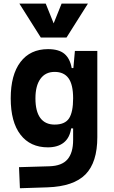

<svg xmlns="http://www.w3.org/2000/svg" viewBox="-20 -796 626 1050"><path d="M88.9 233.4 84 118.2 250 113.3Q318.4 111.3 349.1 75.4Q379.9 39.6 379.9 -30.3V-408.2L389.6 -517.6H512.2V-45.9Q512.2 92.3 447.3 158Q382.3 223.6 240.2 228.5ZM241.7 9.8Q145.5 9.8 92 -59.6Q38.6 -128.9 38.6 -258.3Q38.6 -386.7 92 -457Q145.5 -527.3 242.7 -527.3Q301.8 -527.3 332.3 -501.7Q362.8 -476.1 372.1 -423.8H410.2L379.9 -258.3Q379.9 -333.5 354.7 -368.2Q329.6 -402.8 278.8 -402.8Q228.5 -402.8 201.2 -365Q173.8 -327.1 173.8 -258.3Q173.8 -187 200.4 -150.9Q227.1 -114.7 278.8 -114.7Q335.4 -114.7 357.7 -148.9Q379.9 -183.1 379.9 -258.3L415 -93.8H369.1Q361.3 -42 328.6 -16.1Q295.9 9.8 241.7 9.8ZM203.1 -590.8 85.9 -776.4H230L278.3 -656.2H268.6L316.9 -776.4H460.9L343.8 -590.8Z"/></svg>

Font: Cascadia Code
Style: Regular
Weight: 400
Monospace: yes
Designer: Aaron Bell
Foundry: Saja Typeworks
Version: Version 2106.017